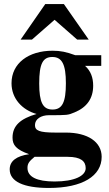

<svg xmlns="http://www.w3.org/2000/svg" viewBox="-20 -724 540 950"><path d="M315 52C380 52 404 74 404 108C404 146 349 174 250 174C162 174 116 151 116 107C116 86 123 75 151 52ZM306 -312C306 -218 288 -182 240 -182C192 -182 174 -218 174 -311C174 -409 192 -442 239 -442C287 -442 306 -405 306 -312ZM254 -68C174 -68 153 -78 153 -105C153 -135 183 -154 222 -154C313 -154 316 -154 349 -168C410 -193 441 -237 441 -300C441 -340 429 -373 401 -398H481V-451H352C308 -467 280 -473 240 -473C121 -473 37 -411 37 -312C37 -236 90 -180 161 -160C81 -137 42 -102 42 -43C42 -6 60 16 124 39C61 48 28 73 28 114C28 174 96 206 222 206C389 206 483 146 483 52C483 -22 414 -68 306 -68ZM419 -528 296 -704H204L82 -528H138L250 -626L362 -528Z"/></svg>

Font: XITS Math
Style: Bold
Weight: 700
Designer: MicroPress Inc., with final additions and corrections provided by Coen Hoffman, Elsevier (retired)
Version: Version 1.302